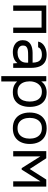

<svg xmlns="http://www.w3.org/2000/svg" viewBox="1128 -1702 763 3060"><g transform="rotate(90 1510.0 -171.5)"><path d="M67 0V-527H504V0H419V-452H152V0Z M807 6Q771 6 737.5 -3.5Q704 -13 677.5 -32.5Q651 -52 635.5 -81.5Q620 -111 620 -150Q620 -195 636.5 -226Q653 -257 681 -275Q709 -293 746 -301Q783 -309 823 -309H978Q978 -354 965.5 -387Q953 -420 925 -438.5Q897 -457 851 -457Q823 -457 799 -451Q775 -445 758 -432Q741 -419 733 -397H642Q649 -433 669.5 -458.5Q690 -484 719.5 -500.5Q749 -517 783 -525Q817 -533 851 -533Q927 -533 973 -502.5Q1019 -472 1040 -416.5Q1061 -361 1061 -285V0H990L985 -67Q963 -37 932 -21Q901 -5 868.5 0.5Q836 6 807 6ZM815 -69Q865 -69 901.5 -85.5Q938 -102 958 -134Q978 -166 978 -212V-238H885Q852 -238 820 -237Q788 -236 762 -229Q736 -222 720.5 -205Q705 -188 705 -156Q705 -126 720.5 -107Q736 -88 761.5 -78.5Q787 -69 815 -69Z M1193 190V-527H1274L1278 -446Q1305 -489 1351.5 -511Q1398 -533 1452 -533Q1532 -533 1583 -497.5Q1634 -462 1658.5 -401Q1683 -340 1683 -263Q1683 -186 1658 -125Q1633 -64 1581 -29Q1529 6 1448 6Q1408 6 1376 -2.5Q1344 -11 1320 -27Q1296 -43 1278 -63V190ZM1441 -69Q1499 -69 1533 -95.5Q1567 -122 1582.5 -166Q1598 -210 1598 -263Q1598 -317 1582.5 -361Q1567 -405 1532 -431Q1497 -457 1439 -457Q1387 -457 1350.5 -430.5Q1314 -404 1295 -359.5Q1276 -315 1276 -262Q1276 -207 1294 -163Q1312 -119 1349 -94Q1386 -69 1441 -69Z M2023 6Q1940 6 1884 -28.5Q1828 -63 1800.5 -124Q1773 -185 1773 -263Q1773 -342 1800.5 -402.5Q1828 -463 1884 -498Q1940 -533 2025 -533Q2108 -533 2163.5 -498Q2219 -463 2246.5 -402.5Q2274 -342 2274 -263Q2274 -185 2246 -124Q2218 -63 2162.5 -28.5Q2107 6 2023 6ZM2023 -69Q2081 -69 2117.5 -95Q2154 -121 2171.5 -165Q2189 -209 2189 -263Q2189 -317 2171.5 -361Q2154 -405 2117.5 -431Q2081 -457 2023 -457Q1966 -457 1929.5 -431Q1893 -405 1875.5 -361Q1858 -317 1858 -263Q1858 -209 1875.5 -165Q1893 -121 1929.5 -95Q1966 -69 2023 -69Z M2388 0V-527H2502L2673 -263L2841 -527H2953V0H2869V-433L2683 -135H2659L2472 -433V0Z"/></g></svg>

Font: Onest
Style: Regular
Weight: 400
Designer: Dmitri Voloshin, Andrey Kudryavtsev
Foundry: Dmitri Voloshin, Andrey Kudryavtsev
Version: Version 1.000;gftools[0.9.33]